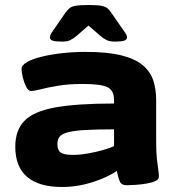

<svg xmlns="http://www.w3.org/2000/svg" viewBox="-20 -738 705 766"><path d="M227 8Q136 8 88.5 -32Q41 -72 41 -153Q41 -219 78 -256.5Q115 -294 201 -309.5Q287 -325 435 -325V-339Q435 -377 409 -390Q383 -403 310 -403Q254 -403 212 -396Q170 -389 143 -382Q116 -375 104 -375Q93 -375 84.5 -391.5Q76 -408 71 -429Q66 -450 66 -463Q66 -478 88 -490.5Q110 -503 147 -512Q184 -521 229 -526Q274 -531 321 -531Q409 -531 464.5 -517Q520 -503 550 -477.5Q580 -452 591.5 -417Q603 -382 603 -340V-175Q603 -130 606 -103Q609 -76 611.5 -60.5Q614 -45 614 -34Q614 -22 599.5 -15.5Q585 -9 564 -5.5Q543 -2 521.5 -0.5Q500 1 486 1Q465 1 458.5 -13Q452 -27 446 -56Q408 -30 348.5 -11Q289 8 227 8ZM271 -120Q299 -120 332.5 -126Q366 -132 394.5 -140.5Q423 -149 435 -155V-222Q359 -222 314 -219Q269 -216 246.5 -209Q224 -202 216.5 -191Q209 -180 209 -163Q209 -139 222 -129.5Q235 -120 271 -120ZM227 -572Q201 -572 190 -576Q179 -580 179 -589Q179 -598 191 -615L241 -687Q249 -698 257 -705Q265 -712 282 -715Q299 -718 333 -718Q367 -718 383.5 -715Q400 -712 408.5 -705Q417 -698 424 -687L474 -615Q487 -598 487 -589Q487 -580 476 -576Q465 -572 438 -572Q418 -572 405.5 -578Q393 -584 379 -596L333 -636L287 -596Q273 -584 260.5 -578Q248 -572 227 -572Z"/></svg>

Font: Asap Expanded ExtraBold
Style: Regular
Weight: 800
Width: 7
Designer: Pablo Cosgaya
Foundry: Omnibus-Type
Version: Version 3.001; ttfautohint (v1.8.4.7-5d5b)